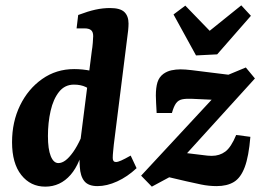

<svg xmlns="http://www.w3.org/2000/svg" viewBox="-20 -688 995 717"><path d="M344 7Q310 7 295 -11.5Q280 -30 278 -65Q277 -78 277 -100Q277 -122 277 -137L323 -499Q325 -510 326.5 -527.5Q328 -545 328 -553Q328 -569 320 -575.5Q312 -582 296 -582H266L272 -632Q309 -646 336.5 -652Q364 -658 391 -658Q429 -658 444.5 -643Q460 -628 460 -600Q460 -589 458.5 -574Q457 -559 455 -546L405 -148Q404 -136 402.5 -122.5Q401 -109 401 -98Q401 -83 413 -83Q420 -83 432.5 -88.5Q445 -94 468 -107L490 -60Q456 -28 417.5 -10.5Q379 7 344 7ZM149 9Q94 9 59.5 -34.5Q25 -78 25 -157Q25 -233 55 -294.5Q85 -356 137.5 -393Q190 -430 257 -430Q289 -430 320 -423.5Q351 -417 374 -409L338 -340Q319 -354 300.5 -363Q282 -372 256 -372Q222 -372 200.5 -345Q179 -318 169 -274Q159 -230 159 -180Q159 -131 169.5 -105Q180 -79 198 -79Q211 -79 224.5 -89Q238 -99 253 -120Q268 -141 282 -172L297 -165Q282 -79 243.5 -35Q205 9 149 9ZM547 9 507 -32 805 -353 806 -314 697 -319Q674 -320 660 -317Q646 -314 637.5 -302.5Q629 -291 622 -266H565Q564 -286 563 -302.5Q562 -319 562 -331Q562 -361 568 -380.5Q574 -400 590 -412Q604 -422 620.5 -425.5Q637 -429 654 -429Q671 -429 696 -426Q721 -423 752 -419L833 -409L898 -436L932 -395L645 -79L637 -121L753 -107Q755 -107 759.5 -106.5Q764 -106 771 -106Q800 -106 821.5 -122Q843 -138 862 -184L915 -177Q909 -104 894 -64Q879 -24 853.5 -8.5Q828 7 789 7Q760 7 731 1Q702 -5 676 -11L612 -26ZM917 -629 791 -485 712 -481 628 -634 672 -667 763 -573 881 -668Z"/></svg>

Font: Rasa
Style: Italic
Weight: 400
Italic angle: -7.10001°
Designer: Anna Giedrys (Yrsa+Rasa design), David Brezina (Yrsa art-direction, Rasa art-direction, design)
Foundry: Rosetta Type Foundry
Version: Version 2.004